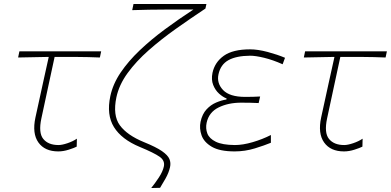

<svg xmlns="http://www.w3.org/2000/svg" viewBox="-20 -752 1964 965"><path d="M273 9Q205 9 173 -36Q141 -81 158 -161Q178.5 -256.5 196.2 -335.8Q214 -415 225 -466L71 -463L77.5 -494H488.5L482 -463Q424 -465.5 364.8 -465.8Q305.5 -466 254.5 -466Q238 -388.5 221.2 -311.5Q204.5 -234.5 188 -157Q172.5 -84.5 197.5 -53.8Q222.5 -23 274 -23Q291.5 -23 319 -32.2Q346.5 -41.5 366.5 -55L365.5 -15Q353 -8.5 325.8 0.2Q298.5 9 273 9Z M740 193Q758 171 778 140.8Q798 110.5 803.5 85Q810 55.5 782.5 36Q755 16.5 682.5 -13.5Q591 -51.5 552.8 -113.2Q514.5 -175 534.5 -269Q547.5 -330 586.2 -387.2Q625 -444.5 682 -498.8Q739 -553 808.2 -604.2Q877.5 -655.5 952 -704H885Q855.5 -704 814.5 -704Q773.5 -704 729.2 -703.2Q685 -702.5 644.5 -701L651 -732H1017.5L1012.5 -709Q938 -659.5 864.2 -607.2Q790.5 -555 727.5 -499.5Q664.5 -444 621.5 -385Q578.5 -326 565 -263Q546 -172.5 582.2 -122.5Q618.5 -72.5 704 -37.5Q764.5 -13 794 7.5Q823.5 28 831.5 47.2Q839.5 66.5 834.5 88.5Q828.5 116 812 145.2Q795.5 174.5 784.5 192Z M1159.5 9Q1084.5 9 1044.8 -14.2Q1005 -37.5 993 -72Q981 -106.5 988 -140Q996.5 -179 1017.8 -202Q1039 -225 1066 -236.5Q1093 -248 1118 -252L1119 -257Q1100.5 -264 1081.2 -281.2Q1062 -298.5 1051.5 -325Q1041 -351.5 1048 -386Q1059.5 -439.5 1105 -471.8Q1150.5 -504 1237 -504Q1276 -504 1325.5 -490.8Q1375 -477.5 1412.5 -461.5L1400.5 -429Q1351 -451 1307.8 -461.5Q1264.5 -472 1237.5 -472Q1167.5 -471.5 1128 -449.5Q1088.5 -427.5 1078 -378Q1068.5 -334 1101.2 -299.5Q1134 -265 1212.5 -265Q1233.5 -265 1251.5 -265.5Q1269.5 -266 1287.5 -267L1280 -234Q1259.5 -235 1239 -235.5Q1218.5 -236 1192.5 -236Q1127.5 -236 1078.8 -212Q1030 -188 1018.5 -135Q1012.5 -106.5 1022.2 -81Q1032 -55.5 1064.8 -39.5Q1097.5 -23.5 1160.5 -23Q1200.5 -23 1250 -37.5Q1299.5 -52 1341.5 -73.5V-34.5Q1310.5 -21.5 1261 -6.2Q1211.5 9 1159.5 9Z M1709 9Q1641 9 1609 -36Q1577 -81 1594 -161Q1614.5 -256.5 1632.2 -335.8Q1650 -415 1661 -466L1507 -463L1513.5 -494H1924.5L1918 -463Q1860 -465.5 1800.8 -465.8Q1741.5 -466 1690.5 -466Q1674 -388.5 1657.2 -311.5Q1640.5 -234.5 1624 -157Q1608.5 -84.5 1633.5 -53.8Q1658.5 -23 1710 -23Q1727.5 -23 1755 -32.2Q1782.5 -41.5 1802.5 -55L1801.5 -15Q1789 -8.5 1761.8 0.2Q1734.5 9 1709 9Z"/></svg>

Font: Commissioner Flair Thin
Style: Italic
Weight: 100
Italic angle: -12°
Designer: Kostas Bartsokas
Foundry: Kostas Bartsokas
Version: Version 1.000; ttfautohint (v1.8.3)